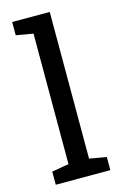

<svg xmlns="http://www.w3.org/2000/svg" viewBox="-118 -815 554 868"><g transform="rotate(-15 159.5 -381.0)"><path d="M31.2 0V-61.5L110.8 -75.2V-686L31.2 -699.7V-761.7H207V-75.2L286.6 -61.5V0Z"/></g></svg>

Font: Hanuman
Style: Regular
Weight: 400
Designer: Danh Hong
Foundry: Danh Hong
Version: Version 9.000